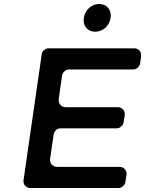

<svg xmlns="http://www.w3.org/2000/svg" viewBox="-20 -942 727 962"><path d="M477 -922C439 -922 406 -893 400 -852C394 -812 419 -783 457 -783C495 -783 528 -812 534 -852C540 -893 515 -922 477 -922ZM682 -624 687 -660C690 -682 675 -700 652 -700H223C207 -700 191 -686 189 -670L98 -40C95 -18 110 0 132 0H574C590 0 606 -14 608 -30L614 -66C617 -88 601 -106 579 -106H266C244 -106 228 -124 231 -146L249 -269C251 -285 267 -299 283 -299H565C581 -299 597 -313 599 -329L605 -365C608 -387 592 -405 570 -405H309C287 -405 271 -423 274 -445L291 -564C294 -580 309 -594 326 -594H647C664 -594 680 -608 682 -624Z"/></svg>

Font: Trueno
Style: RoundIt
Weight: 400
Designer: Julieta Ulanovsky, Jasper
Foundry: Julieta Ulanovsky, Cannot Into Space Fonts
Version: Version 3.001